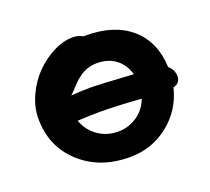

<svg xmlns="http://www.w3.org/2000/svg" viewBox="-97 -619 848 777"><g transform="rotate(-20 326.5 -230.5)"><path d="M338.9 37.1Q209.5 37.1 126.2 -39.6Q43 -116.2 43 -235.8Q43 -284.7 65.4 -333.5Q87.9 -382.3 122.8 -418Q157.7 -453.6 201.2 -475.8Q244.6 -498 285.2 -498Q310.5 -498 328.1 -486.8H338.9Q461.4 -486.8 532.5 -424.8Q603.5 -362.8 607.9 -252.9Q630.9 -232.9 630.9 -205.1Q630.9 -175.3 600.1 -168Q578.1 -77.1 506.1 -20Q434.1 37.1 338.9 37.1ZM279.8 -282.2Q322.8 -282.2 467.8 -272.9Q456.1 -315.9 423.3 -341.1Q390.6 -366.2 341.8 -366.2Q295.9 -366.2 261.2 -337.9Q246.1 -327.1 226.8 -305.7Q207.5 -284.2 200.2 -278.8Q247.1 -282.2 279.8 -282.2ZM287.1 -176.8Q241.2 -176.8 189.9 -173.8Q205.1 -129.9 242.9 -103Q280.8 -76.2 330.1 -76.2Q373.5 -76.2 410.4 -100.6Q447.3 -125 463.9 -168.9Q353.5 -176.8 287.1 -176.8Z"/></g></svg>

Font: Shantell Sans Bouncy
Style: Bold
Weight: 700
Designer: Stephen Nixon, Anya Danilova, Shantell Martin
Foundry: Arrow Type
Version: Version 1.006;[9816181b4]